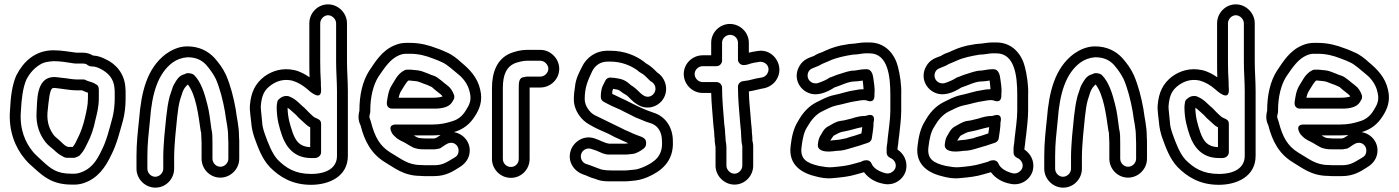

<svg xmlns="http://www.w3.org/2000/svg" viewBox="-20 -780 6425 882"><path d="M378 -410C374 -413 368 -415 364 -415H331C312 -415 286 -421 260 -423C248 -424 242 -426 233 -426H229C142 -426 152 -308 148 -266C144 -205 163 -160 190 -126C203 -110 217 -101 226 -93C240 -79 253 -69 271 -60C273 -59 275 -57 277 -57L287 -55H292H319C322 -55 325 -56 328 -57L338 -61C343 -63 348 -67 350 -71C366 -87 374 -108 382 -123C399 -155 411 -193 418 -228C425 -257 434 -288 434 -329V-366C434 -391 421 -392 421 -392C411 -402 382 -407 378 -410ZM384 -354V-329C384 -295 377 -270 370 -238C363 -207 351 -172 338 -147C328 -128 325 -117 314 -105H294C280 -108 271 -118 260 -129C246 -142 236 -149 228 -158C209 -183 195 -215 198 -262C204 -320 208 -370 222 -375C223 -375 226 -376 229 -376H231C237 -375 247 -374 256 -373C276 -371 304 -365 331 -365H357C367 -360 378 -356 384 -354ZM399 -475C416 -475 427 -471 441 -464C475 -447 503 -420 506 -374C507 -365 507 -357 507 -350V-327C507 -298 503 -264 497 -241C482 -186 469 -132 447 -90C423 -38 397 -3 349 13C340 16 327 19 309 18C239 18 214 -5 175 -40C157 -57 144 -68 132 -82C96 -125 69 -187 76 -270C79 -328 85 -376 101 -414C118 -447 140 -470 170 -487C186 -495 200 -497 226 -499C256 -499 288 -494 318 -489C323 -488 326 -488 331 -488H361C370 -488 377 -486 384 -480C388 -477 394 -475 399 -475ZM225 -549C139 -549 85 -493 56 -435C56 -435 55 -435 55 -434C35 -387 29 -335 26 -274C18 -178 51 -101 94 -50C110 -30 127 -17 141 -4C182 33 224 68 309 68C330 69 347 67 365 61C430 39 465 -13 491 -68C516 -116 530 -174 545 -227C553 -256 557 -293 557 -327V-350C557 -359 557 -369 556 -378C552 -443 511 -488 463 -509C449 -516 430 -524 407 -525C394 -533 378 -538 361 -538H331C298 -542 263 -549 225 -549Z M1029 -123V-51C1029 -31 1012 -14 992 -14C973 -14 956 -31 956 -51V-123C956 -143 956 -172 951 -188C946 -223 942 -266 932 -302C920 -350 904 -403 872 -435C865 -442 852 -444 843 -444C837 -444 831 -441 827 -439C800 -433 788 -406 784 -400C780 -394 775 -385 772 -375L759 -336V-335C745 -283 741 -210 735 -156C733 -128 730 -91 730 -63V-5C730 15 712 32 693 32C674 32 657 15 657 -5V-63C657 -120 663 -169 669 -228C678 -353 706 -442 772 -492C791 -506 814 -515 841 -517C883 -517 909 -502 928 -481C946 -460 960 -440 972 -416C990 -374 1004 -320 1013 -269C1019 -220 1028 -195 1028 -151C1028 -141 1029 -131 1029 -123ZM905 -147C905 -138 906 -129 906 -123V-51C906 -4 944 36 992 36C1039 36 1079 -3 1079 -51V-123C1079 -132 1079 -140 1078 -152C1078 -202 1068 -234 1063 -276V-277C1053 -333 1039 -388 1018 -436C1003 -468 986 -490 966 -513C937 -545 895 -567 840 -567C800 -567 766 -549 742 -532C656 -467 629 -360 619 -232C613 -175 607 -123 607 -63V-5C607 42 646 82 694 82C742 82 780 42 780 -5V-63C780 -87 783 -125 785 -152C791 -206 795 -279 807 -321L819 -358C826 -374 830 -380 843 -392C880 -344 891 -255 902 -178C902 -177 904 -172 904 -171C904 -164 905 -157 905 -147Z M1455 -80V-212C1455 -235 1431 -234 1419 -245L1408 -255C1400 -262 1394 -269 1389 -274L1375 -288C1374 -289 1373 -289 1373 -289C1360 -300 1340 -324 1313 -335C1309 -337 1304 -339 1299 -339C1295 -339 1290 -339 1285 -338C1273 -335 1266 -328 1266 -328C1257 -323 1253 -314 1253 -306C1253 -304 1251 -298 1251 -289C1251 -234 1263 -194 1276 -156C1295 -103 1333 -54 1409 -54H1425C1445 -54 1455 -69 1455 -80ZM1301 -285C1313 -278 1323 -266 1340 -252L1353 -238C1359 -232 1366 -227 1374 -219L1385 -209C1391 -203 1397 -199 1405 -195V-104C1358 -106 1339 -130 1324 -172C1312 -208 1302 -239 1301 -285ZM1524 -497C1524 -450 1528 -404 1528 -362V-64C1528 -9 1481 19 1409 19C1336 19 1294 -8 1256 -46C1230 -74 1212 -121 1196 -166C1189 -187 1185 -201 1184 -222C1183 -240 1177 -282 1178 -292C1182 -344 1195 -367 1225 -389C1252 -408 1282 -418 1321 -410C1349 -402 1371 -388 1391 -371C1400 -363 1459 -308 1455 -372C1454 -381 1454 -391 1454 -401V-403C1452 -431 1451 -466 1451 -497V-673C1451 -692 1468 -710 1487 -710C1506 -710 1524 -692 1524 -673ZM1574 -497V-673C1574 -720 1534 -760 1487 -760C1439 -760 1401 -720 1401 -673V-497C1401 -474 1401 -450 1402 -425C1383 -438 1359 -452 1332 -458C1276 -470 1230 -454 1195 -429C1153 -397 1133 -357 1128 -296C1126 -274 1133 -232 1134 -218C1136 -192 1141 -172 1148 -150C1165 -103 1183 -51 1220 -12C1264 32 1321 69 1409 69C1490 69 1578 32 1578 -64V-362C1578 -407 1574 -453 1574 -497Z M1782 -281H1966C1988 -281 2040 -279 2059 -314C2063 -321 2067 -326 2067 -334V-335C2067 -338 2067 -341 2066 -343C2059 -363 2048 -378 2037 -386L2018 -401C2011 -408 2004 -412 1998 -417C1980 -432 1969 -433 1961 -436L1944 -443C1927 -449 1916 -455 1898 -457L1877 -459C1871 -460 1867 -460 1862 -460H1849C1845 -460 1841 -459 1838 -457C1805 -441 1791 -405 1780 -389C1764 -364 1761 -336 1757 -310C1756 -300 1759 -281 1782 -281ZM1811 -331C1814 -343 1817 -353 1822 -361C1834 -380 1846 -402 1856 -410H1862C1865 -410 1869 -409 1872 -409L1892 -407C1905 -405 1914 -400 1928 -395L1942 -390C1954 -385 1964 -380 1964 -380C1971 -373 1979 -367 1985 -362L2004 -347C2007 -344 2011 -341 2013 -337C2005 -333 1984 -331 1966 -331ZM1917 -145C1900 -145 1892 -151 1881 -158H1966C1979 -158 1992 -159 2004 -160C1994 -154 1987 -146 1975 -144H1933C1932 -144 1923 -145 1917 -145ZM2065 -173C2109 -186 2139 -210 2162 -247C2181 -276 2199 -315 2186 -368C2174 -424 2137 -462 2098 -494C2082 -509 2058 -529 2031 -540L2013 -548C2004 -552 1996 -555 1984 -559C1953 -571 1912 -583 1864 -583H1845C1827 -583 1809 -579 1793 -572C1734 -548 1704 -496 1676 -455C1645 -406 1631 -344 1631 -271C1629 -263 1627 -254 1627 -245C1627 -231 1629 -219 1636 -205C1655 -131 1685 -74 1748 -35C1788 -12 1833 28 1911 28C1918 29 1927 29 1933 29H1975C2029 29 2063 6 2091 -12C2111 -24 2130 -43 2136 -71C2147 -124 2109 -166 2065 -173ZM1912 -22C1853 -22 1821 -52 1774 -79C1725 -109 1702 -150 1684 -220C1682 -229 1677 -236 1677 -245C1677 -252 1681 -260 1681 -267V-272C1681 -336 1695 -390 1718 -427C1748 -471 1773 -509 1813 -526C1825 -531 1835 -533 1845 -533H1864C1903 -533 1936 -524 1967 -512C1976 -508 1984 -506 1993 -502L2011 -494C2036 -483 2063 -456 2086 -438C2110 -419 2131 -390 2138 -356C2147 -321 2137 -299 2120 -273C2105 -248 2085 -231 2057 -223C2029 -214 2003 -208 1966 -208H1801C1801 -208 1759 -212 1779 -172C1781 -168 1783 -164 1786 -161L1795 -152C1811 -136 1829 -131 1844 -122C1856 -114 1866 -109 1879 -102C1881 -101 1883 -100 1884 -100L1896 -97C1907 -94 1923 -94 1933 -94H1975C1980 -94 1985 -95 1989 -96C1995 -96 2000 -98 2004 -100C2019 -110 2032 -120 2043 -123C2070 -130 2091 -106 2086 -81C2084 -69 2079 -62 2066 -55C2036 -38 2017 -21 1975 -21H1933C1929 -21 1920 -22 1912 -22Z M2363 -50C2363 -29 2347 -13 2327 -13C2307 -13 2290 -29 2290 -50V-376C2290 -440 2309 -474 2344 -489C2359 -495 2384 -501 2400 -501H2462C2481 -501 2499 -483 2499 -464C2499 -445 2481 -428 2462 -428H2400C2396 -428 2392 -427 2389 -426C2364 -425 2363 -402 2363 -376ZM2413 -50V-376V-378H2462C2509 -378 2549 -416 2549 -464C2549 -511 2509 -551 2462 -551H2400C2373 -551 2344 -543 2324 -535C2263 -509 2240 -448 2240 -376V-50C2240 -2 2279 37 2327 37C2375 37 2413 -2 2413 -50Z M2984 -351C2973 -335 2952 -330 2934 -343C2933 -344 2932 -345 2931 -345C2921 -351 2908 -369 2886 -384C2885 -384 2885 -385 2884 -385C2874 -390 2860 -411 2827 -418C2814 -420 2804 -423 2791 -423H2790C2778 -426 2766 -420 2761 -410L2749 -386C2744 -377 2740 -355 2740 -340V-334C2740 -324 2746 -316 2754 -312C2766 -306 2778 -299 2791 -293L2818 -281C2828 -277 2834 -274 2843 -269L2881 -250C2897 -241 2905 -238 2916 -234L2933 -227C2943 -222 2956 -218 2966 -215C2998 -206 3021 -179 3021 -131V-130C3025 -64 2988 -35 2934 -12C2909 -2 2903 -1 2876 1C2868 2 2860 3 2852 3H2790C2771 3 2758 2 2744 -1L2727 -7C2713 -12 2695 -20 2672 -27C2657 -32 2643 -51 2650 -73C2655 -89 2674 -103 2696 -96C2712 -91 2729 -85 2743 -78C2744 -77 2746 -76 2747 -76L2761 -72C2765 -71 2771 -70 2775 -70H2850C2856 -70 2862 -70 2868 -71L2887 -73C2903 -75 2921 -86 2929 -92C2938 -97 2948 -106 2948 -119V-126C2948 -149 2920 -153 2904 -160L2887 -167C2873 -174 2862 -178 2849 -184L2831 -193C2796 -210 2746 -234 2712 -251C2690 -262 2666 -293 2666 -324C2666 -379 2680 -409 2700 -452C2713 -478 2736 -497 2772 -497H2784C2836 -497 2879 -478 2908 -457C2913 -452 2916 -450 2921 -447C2940 -437 2949 -426 2966 -409C2968 -407 2970 -406 2972 -405C2990 -395 2998 -370 2984 -351ZM2793 -362C2793 -364 2796 -370 2797 -372C2803 -371 2809 -369 2817 -368C2827 -366 2832 -357 2859 -342C2869 -335 2881 -317 2905 -302C2948 -272 3000 -287 3025 -323C3055 -367 3037 -423 2999 -447C2985 -461 2970 -477 2946 -490C2942 -493 2942 -494 2939 -496C2902 -524 2849 -547 2784 -547H2772C2715 -547 2674 -515 2654 -474C2642 -449 2625 -422 2621 -379C2619 -367 2616 -344 2616 -324C2616 -271 2652 -226 2689 -207C2712 -193 2741 -180 2767 -169C2780 -164 2793 -155 2809 -148L2827 -140C2842 -132 2855 -128 2866 -122C2861 -121 2854 -120 2850 -120H2778C2754 -124 2734 -137 2712 -144C2659 -162 2614 -126 2602 -89C2584 -36 2620 8 2658 21C2673 25 2688 35 2712 41L2729 47C2747 53 2768 53 2790 53H2852C2862 53 2871 52 2881 51C2908 49 2927 45 2954 34C3015 8 3076 -37 3071 -132C3071 -197 3035 -247 2980 -263C2971 -266 2959 -271 2953 -273L2936 -280C2924 -286 2914 -289 2905 -294L2867 -313C2858 -318 2849 -322 2838 -327L2813 -339C2806 -342 2799 -346 2792 -349C2793 -353 2793 -358 2793 -362Z M3386 -137C3386 -124 3390 -112 3390 -109V-19C3390 0 3373 18 3354 18C3335 18 3317 0 3317 -19V-102C3317 -120 3313 -132 3313 -140V-144C3313 -152 3311 -160 3311 -168C3311 -186 3308 -198 3307 -211C3303 -269 3297 -319 3297 -378C3297 -393 3283 -403 3272 -403H3208C3188 -403 3171 -420 3171 -440C3171 -459 3188 -476 3208 -476H3272C3287 -476 3297 -490 3297 -501V-584C3297 -603 3314 -620 3334 -620C3354 -620 3370 -603 3370 -584V-506C3370 -491 3384 -481 3395 -481C3410 -481 3422 -486 3428 -488C3438 -491 3448 -493 3458 -494L3469 -496C3479 -497 3489 -494 3496 -489C3523 -469 3509 -429 3479 -424L3468 -422C3447 -419 3431 -413 3419 -411C3410 -410 3402 -408 3392 -407C3379 -405 3370 -393 3370 -382C3370 -321 3376 -269 3380 -216C3381 -197 3384 -183 3384 -171C3384 -154 3386 -147 3386 -137ZM3436 -136C3437 -151 3434 -166 3434 -171C3434 -189 3431 -205 3430 -220C3427 -268 3421 -310 3420 -360C3441 -363 3461 -369 3476 -372L3487 -374C3509 -378 3529 -390 3543 -408C3590 -471 3535 -558 3462 -546L3450 -544C3441 -543 3432 -541 3420 -538V-584C3420 -631 3380 -670 3333 -670C3286 -670 3247 -631 3247 -584V-526H3208C3161 -526 3121 -488 3121 -440C3121 -393 3160 -353 3208 -353H3247C3248 -302 3254 -255 3257 -207C3258 -189 3261 -178 3261 -168C3261 -159 3262 -151 3263 -142V-140C3263 -122 3267 -109 3267 -102V-19C3267 28 3307 68 3354 68C3402 68 3440 28 3440 -19V-110C3440 -121 3436 -133 3436 -136Z M4070 -345V-272C4070 -231 4062 -184 4058 -145L4056 -123C4055 -115 4053 -108 4053 -100V-78C4053 -68 4060 -59 4069 -55C4085 -49 4099 -31 4094 -11C4090 5 4070 21 4049 16C4020 9 3992 -7 3984 -28C3980 -38 3971 -44 3961 -44C3945 -44 3936 -37 3936 -37L3900 -27C3874 -19 3840 -15 3804 -12C3783 -10 3763 -14 3741 -18C3686 -31 3655 -49 3662 -104C3667 -146 3674 -176 3689 -198C3689 -199 3690 -200 3690 -200C3706 -228 3728 -254 3754 -267C3777 -278 3798 -290 3820 -295C3856 -302 3884 -312 3916 -316C3927 -318 3939 -320 3944 -320H3950C3954 -320 3958 -320 3963 -318C3963 -318 3997 -302 3997 -341V-348C4000 -378 3994 -400 3992 -420C3990 -439 3982 -462 3962 -462H3959C3934 -462 3925 -458 3907 -456C3879 -456 3855 -445 3840 -441C3822 -436 3807 -429 3799 -426C3794 -425 3792 -424 3789 -422C3776 -413 3755 -404 3736 -398C3703 -391 3679 -423 3695 -452C3702 -464 3708 -464 3734 -475C3738 -477 3743 -478 3747 -481C3756 -487 3766 -490 3777 -495L3791 -501C3821 -515 3860 -523 3897 -529C3919 -529 3942 -535 3955 -535H3974C4059 -535 4070 -430 4070 -345ZM3943 -410C3945 -397 3946 -383 3947 -370H3944C3933 -370 3923 -369 3909 -366C3872 -361 3842 -349 3810 -343C3778 -336 3753 -321 3732 -311C3694 -292 3667 -261 3647 -225C3625 -191 3617 -152 3612 -110C3600 -18 3669 17 3730 31C3750 36 3776 42 3809 38C3844 35 3882 31 3914 21L3949 11C3970 39 4000 57 4037 64C4088 76 4132 43 4142 1C4151 -41 4130 -75 4103 -93V-98C4104 -104 4105 -112 4106 -119L4108 -139C4109 -146 4110 -154 4111 -161C4114 -193 4120 -233 4120 -272V-344C4122 -389 4114 -438 4105 -473C4091 -529 4049 -585 3974 -585H3955C3932 -585 3908 -579 3895 -579C3885 -579 3877 -577 3865 -575C3833 -571 3799 -560 3771 -547L3758 -541C3743 -536 3733 -532 3719 -523C3698 -515 3670 -508 3652 -476C3625 -429 3646 -379 3684 -358C3728 -333 3777 -355 3813 -378C3845 -388 3876 -406 3908 -406C3920 -406 3929 -408 3943 -410ZM3961 -249C3958 -248 3954 -247 3950 -247H3945C3936 -247 3915 -243 3906 -240C3893 -235 3876 -232 3857 -227L3837 -224C3814 -219 3798 -206 3787 -201C3766 -191 3757 -171 3752 -162C3740 -145 3739 -131 3737 -116C3734 -92 3760 -84 3783 -84H3792C3803 -84 3814 -86 3822 -87C3848 -87 3867 -93 3880 -97L3897 -102C3900 -103 3910 -106 3914 -107L3928 -111C3941 -115 3950 -119 3967 -124C3977 -127 3984 -136 3985 -145C3988 -169 3993 -191 3993 -218C3993 -218 4007 -264 3961 -249ZM3794 -134C3799 -141 3807 -155 3810 -157C3825 -165 3838 -172 3847 -174L3867 -178C3889 -182 3913 -191 3941 -196C3940 -187 3939 -178 3937 -167C3929 -164 3923 -163 3913 -159L3900 -155C3897 -154 3889 -152 3882 -150L3868 -145C3850 -142 3833 -137 3821 -137C3812 -137 3805 -135 3794 -134Z M4653 -345V-272C4653 -231 4645 -184 4641 -145L4639 -123C4638 -115 4636 -108 4636 -100V-78C4636 -68 4643 -59 4652 -55C4668 -49 4682 -31 4677 -11C4673 5 4653 21 4632 16C4603 9 4575 -7 4567 -28C4563 -38 4554 -44 4544 -44C4528 -44 4519 -37 4519 -37L4483 -27C4457 -19 4423 -15 4387 -12C4366 -10 4346 -14 4324 -18C4269 -31 4238 -49 4245 -104C4250 -146 4257 -176 4272 -198C4272 -199 4273 -200 4273 -200C4289 -228 4311 -254 4337 -267C4360 -278 4381 -290 4403 -295C4439 -302 4467 -312 4499 -316C4510 -318 4522 -320 4527 -320H4533C4537 -320 4541 -320 4546 -318C4546 -318 4580 -302 4580 -341V-348C4583 -378 4577 -400 4575 -420C4573 -439 4565 -462 4545 -462H4542C4517 -462 4508 -458 4490 -456C4462 -456 4438 -445 4423 -441C4405 -436 4390 -429 4382 -426C4377 -425 4375 -424 4372 -422C4359 -413 4338 -404 4319 -398C4286 -391 4262 -423 4278 -452C4285 -464 4291 -464 4317 -475C4321 -477 4326 -478 4330 -481C4339 -487 4349 -490 4360 -495L4374 -501C4404 -515 4443 -523 4480 -529C4502 -529 4525 -535 4538 -535H4557C4642 -535 4653 -430 4653 -345ZM4526 -410C4528 -397 4529 -383 4530 -370H4527C4516 -370 4506 -369 4492 -366C4455 -361 4425 -349 4393 -343C4361 -336 4336 -321 4315 -311C4277 -292 4250 -261 4230 -225C4208 -191 4200 -152 4195 -110C4183 -18 4252 17 4313 31C4333 36 4359 42 4392 38C4427 35 4465 31 4497 21L4532 11C4553 39 4583 57 4620 64C4671 76 4715 43 4725 1C4734 -41 4713 -75 4686 -93V-98C4687 -104 4688 -112 4689 -119L4691 -139C4692 -146 4693 -154 4694 -161C4697 -193 4703 -233 4703 -272V-344C4705 -389 4697 -438 4688 -473C4674 -529 4632 -585 4557 -585H4538C4515 -585 4491 -579 4478 -579C4468 -579 4460 -577 4448 -575C4416 -571 4382 -560 4354 -547L4341 -541C4326 -536 4316 -532 4302 -523C4281 -515 4253 -508 4235 -476C4208 -429 4229 -379 4267 -358C4311 -333 4360 -355 4396 -378C4428 -388 4459 -406 4491 -406C4503 -406 4512 -408 4526 -410ZM4544 -249C4541 -248 4537 -247 4533 -247H4528C4519 -247 4498 -243 4489 -240C4476 -235 4459 -232 4440 -227L4420 -224C4397 -219 4381 -206 4370 -201C4349 -191 4340 -171 4335 -162C4323 -145 4322 -131 4320 -116C4317 -92 4343 -84 4366 -84H4375C4386 -84 4397 -86 4405 -87C4431 -87 4450 -93 4463 -97L4480 -102C4483 -103 4493 -106 4497 -107L4511 -111C4524 -115 4533 -119 4550 -124C4560 -127 4567 -136 4568 -145C4571 -169 4576 -191 4576 -218C4576 -218 4590 -264 4544 -249ZM4377 -134C4382 -141 4390 -155 4393 -157C4408 -165 4421 -172 4430 -174L4450 -178C4472 -182 4496 -191 4524 -196C4523 -187 4522 -178 4520 -167C4512 -164 4506 -163 4496 -159L4483 -155C4480 -154 4472 -152 4465 -150L4451 -145C4433 -142 4416 -137 4404 -137C4395 -137 4388 -135 4377 -134Z M5199 -123V-51C5199 -31 5182 -14 5162 -14C5143 -14 5126 -31 5126 -51V-123C5126 -143 5126 -172 5121 -188C5116 -223 5112 -266 5102 -302C5090 -350 5074 -403 5042 -435C5035 -442 5022 -444 5013 -444C5007 -444 5001 -441 4997 -439C4970 -433 4958 -406 4954 -400C4950 -394 4945 -385 4942 -375L4929 -336V-335C4915 -283 4911 -210 4905 -156C4903 -128 4900 -91 4900 -63V-5C4900 15 4882 32 4863 32C4844 32 4827 15 4827 -5V-63C4827 -120 4833 -169 4839 -228C4848 -353 4876 -442 4942 -492C4961 -506 4984 -515 5011 -517C5053 -517 5079 -502 5098 -481C5116 -460 5130 -440 5142 -416C5160 -374 5174 -320 5183 -269C5189 -220 5198 -195 5198 -151C5198 -141 5199 -131 5199 -123ZM5075 -147C5075 -138 5076 -129 5076 -123V-51C5076 -4 5114 36 5162 36C5209 36 5249 -3 5249 -51V-123C5249 -132 5249 -140 5248 -152C5248 -202 5238 -234 5233 -276V-277C5223 -333 5209 -388 5188 -436C5173 -468 5156 -490 5136 -513C5107 -545 5065 -567 5010 -567C4970 -567 4936 -549 4912 -532C4826 -467 4799 -360 4789 -232C4783 -175 4777 -123 4777 -63V-5C4777 42 4816 82 4864 82C4912 82 4950 42 4950 -5V-63C4950 -87 4953 -125 4955 -152C4961 -206 4965 -279 4977 -321L4989 -358C4996 -374 5000 -380 5013 -392C5050 -344 5061 -255 5072 -178C5072 -177 5074 -172 5074 -171C5074 -164 5075 -157 5075 -147Z M5625 -80V-212C5625 -235 5601 -234 5589 -245L5578 -255C5570 -262 5564 -269 5559 -274L5545 -288C5544 -289 5543 -289 5543 -289C5530 -300 5510 -324 5483 -335C5479 -337 5474 -339 5469 -339C5465 -339 5460 -339 5455 -338C5443 -335 5436 -328 5436 -328C5427 -323 5423 -314 5423 -306C5423 -304 5421 -298 5421 -289C5421 -234 5433 -194 5446 -156C5465 -103 5503 -54 5579 -54H5595C5615 -54 5625 -69 5625 -80ZM5471 -285C5483 -278 5493 -266 5510 -252L5523 -238C5529 -232 5536 -227 5544 -219L5555 -209C5561 -203 5567 -199 5575 -195V-104C5528 -106 5509 -130 5494 -172C5482 -208 5472 -239 5471 -285ZM5694 -497C5694 -450 5698 -404 5698 -362V-64C5698 -9 5651 19 5579 19C5506 19 5464 -8 5426 -46C5400 -74 5382 -121 5366 -166C5359 -187 5355 -201 5354 -222C5353 -240 5347 -282 5348 -292C5352 -344 5365 -367 5395 -389C5422 -408 5452 -418 5491 -410C5519 -402 5541 -388 5561 -371C5570 -363 5629 -308 5625 -372C5624 -381 5624 -391 5624 -401V-403C5622 -431 5621 -466 5621 -497V-673C5621 -692 5638 -710 5657 -710C5676 -710 5694 -692 5694 -673ZM5744 -497V-673C5744 -720 5704 -760 5657 -760C5609 -760 5571 -720 5571 -673V-497C5571 -474 5571 -450 5572 -425C5553 -438 5529 -452 5502 -458C5446 -470 5400 -454 5365 -429C5323 -397 5303 -357 5298 -296C5296 -274 5303 -232 5304 -218C5306 -192 5311 -172 5318 -150C5335 -103 5353 -51 5390 -12C5434 32 5491 69 5579 69C5660 69 5748 32 5748 -64V-362C5748 -407 5744 -453 5744 -497Z M5952 -281H6136C6158 -281 6210 -279 6229 -314C6233 -321 6237 -326 6237 -334V-335C6237 -338 6237 -341 6236 -343C6229 -363 6218 -378 6207 -386L6188 -401C6181 -408 6174 -412 6168 -417C6150 -432 6139 -433 6131 -436L6114 -443C6097 -449 6086 -455 6068 -457L6047 -459C6041 -460 6037 -460 6032 -460H6019C6015 -460 6011 -459 6008 -457C5975 -441 5961 -405 5950 -389C5934 -364 5931 -336 5927 -310C5926 -300 5929 -281 5952 -281ZM5981 -331C5984 -343 5987 -353 5992 -361C6004 -380 6016 -402 6026 -410H6032C6035 -410 6039 -409 6042 -409L6062 -407C6075 -405 6084 -400 6098 -395L6112 -390C6124 -385 6134 -380 6134 -380C6141 -373 6149 -367 6155 -362L6174 -347C6177 -344 6181 -341 6183 -337C6175 -333 6154 -331 6136 -331ZM6087 -145C6070 -145 6062 -151 6051 -158H6136C6149 -158 6162 -159 6174 -160C6164 -154 6157 -146 6145 -144H6103C6102 -144 6093 -145 6087 -145ZM6235 -173C6279 -186 6309 -210 6332 -247C6351 -276 6369 -315 6356 -368C6344 -424 6307 -462 6268 -494C6252 -509 6228 -529 6201 -540L6183 -548C6174 -552 6166 -555 6154 -559C6123 -571 6082 -583 6034 -583H6015C5997 -583 5979 -579 5963 -572C5904 -548 5874 -496 5846 -455C5815 -406 5801 -344 5801 -271C5799 -263 5797 -254 5797 -245C5797 -231 5799 -219 5806 -205C5825 -131 5855 -74 5918 -35C5958 -12 6003 28 6081 28C6088 29 6097 29 6103 29H6145C6199 29 6233 6 6261 -12C6281 -24 6300 -43 6306 -71C6317 -124 6279 -166 6235 -173ZM6082 -22C6023 -22 5991 -52 5944 -79C5895 -109 5872 -150 5854 -220C5852 -229 5847 -236 5847 -245C5847 -252 5851 -260 5851 -267V-272C5851 -336 5865 -390 5888 -427C5918 -471 5943 -509 5983 -526C5995 -531 6005 -533 6015 -533H6034C6073 -533 6106 -524 6137 -512C6146 -508 6154 -506 6163 -502L6181 -494C6206 -483 6233 -456 6256 -438C6280 -419 6301 -390 6308 -356C6317 -321 6307 -299 6290 -273C6275 -248 6255 -231 6227 -223C6199 -214 6173 -208 6136 -208H5971C5971 -208 5929 -212 5949 -172C5951 -168 5953 -164 5956 -161L5965 -152C5981 -136 5999 -131 6014 -122C6026 -114 6036 -109 6049 -102C6051 -101 6053 -100 6054 -100L6066 -97C6077 -94 6093 -94 6103 -94H6145C6150 -94 6155 -95 6159 -96C6165 -96 6170 -98 6174 -100C6189 -110 6202 -120 6213 -123C6240 -130 6261 -106 6256 -81C6254 -69 6249 -62 6236 -55C6206 -38 6187 -21 6145 -21H6103C6099 -21 6090 -22 6082 -22Z"/></svg>

Font: Blanket
Style: BdOutline
Weight: 700
Foundry: Cannot Into Space Fonts
Version: Version 0.9